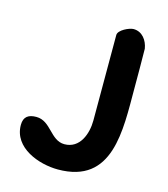

<svg xmlns="http://www.w3.org/2000/svg" viewBox="-107 -792 773 883"><g transform="rotate(15 279.0 -350.0)"><path d="M33 -147C33 -38 160 7 250 7C511 7 494 -245 494 -443C494 -472 494 -605 493 -633C487 -671 462 -707 420 -707C400 -707 350 -684 350 -660V-253C350 -190 323 -113 249 -113C182 -113 163 -201 93 -201C56 -201 33 -187 33 -147Z"/></g></svg>

Font: Asimov Print
Style: Regular
Weight: 500
Designer: Google
Version: Version 2.000980: 2014